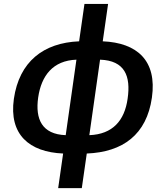

<svg xmlns="http://www.w3.org/2000/svg" viewBox="-20 -769 807 980"><path d="M276.9 191.4H397.5L422.9 14.6C606.9 7.3 728.5 -81.5 755.4 -271C782.2 -459.5 680.2 -550.8 504.4 -558.1L531.7 -749H411.1L383.8 -558.1C201.7 -550.8 78.1 -454.1 50.8 -264.6C24.9 -82 129.4 7.3 302.2 14.6ZM315.4 -79.1C194.3 -83.5 159.2 -160.6 174.8 -271C190.9 -383.3 250.5 -460 370.1 -464.4ZM436 -79.1 490.7 -464.4C617.2 -460 648.4 -380.9 631.3 -264.6C615.7 -153.8 555.2 -83.5 436 -79.1Z"/></svg>

Font: Winston SemiBold
Style: Italic
Weight: 600
Italic angle: -8.13011°
Designer: Vernon Adams, Kim Jin-seong, David Berlow, Cristiano Sobral
Foundry: The Winston Project Authors
Version: Version 3.004